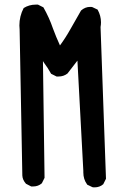

<svg xmlns="http://www.w3.org/2000/svg" viewBox="-20 -809 540 827"><path d="M338.9 -66.4Q338.9 -70.3 338.9 -73.2L313.5 -547.9L270.5 -492.2Q253.9 -479.5 232.4 -479.5Q229.5 -479.5 223.6 -479.5L200.2 -491.2Q185.5 -517.6 169.9 -538.1Q167 -542 165 -545.9L171.9 -43L160.2 -19.5Q144.5 -5.9 123 -5.9Q120.1 -5.9 114.3 -5.9L91.8 -17.6Q77.1 -34.2 76.2 -52.7L64.5 -682.6Q63.5 -691.4 63.5 -699.2Q63.5 -739.3 82 -774.4Q105.5 -789.1 133.8 -789.1Q137.7 -789.1 143.6 -789.1L167 -777.3Q192.4 -732.4 208 -686.5Q221.7 -649.4 238.3 -613.3Q262.7 -646.5 283.7 -684.1Q304.7 -721.7 329.1 -763.7Q346.7 -779.3 368.2 -779.3Q376 -779.3 377.9 -778.3L400.4 -767.6Q415 -741.2 415 -712.9Q415 -703.1 413.1 -692.4L436.5 -39.1L424.8 -15.6Q409.2 -2 387.7 -2Q379.9 -2 377.9 -2.9L355.5 -13.7L354.5 -15.6Q338.9 -37.1 338.9 -66.4Z"/></svg>

Font: JasonHandwriting2
Style: SemiBold
Weight: 600
Version: Version 1.04.7